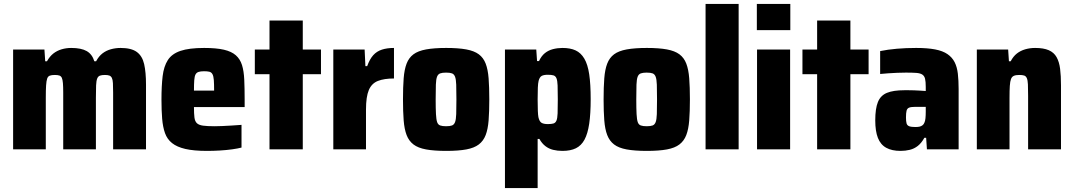

<svg xmlns="http://www.w3.org/2000/svg" viewBox="-20 -763 5487 981"><path d="M47 0V-510H207L211 -450H220Q234 -475 252.5 -489.5Q271 -504 294.5 -511Q318 -518 344 -518Q395 -518 423 -502Q451 -486 462 -450H471Q485 -476 504 -490.5Q523 -505 547 -511.5Q571 -518 596 -518Q651 -518 679 -497.5Q707 -477 716.5 -435.5Q726 -394 726 -330V0H558V-290Q558 -320 557 -338Q556 -356 551.5 -365Q547 -374 538.5 -377Q530 -380 516 -380Q500 -380 490.5 -376.5Q481 -373 476.5 -361.5Q472 -350 471 -326.5Q470 -303 470 -264V0H303V-290Q303 -320 301.5 -338Q300 -356 296 -365Q292 -374 283.5 -377Q275 -380 260 -380Q244 -380 234.5 -376.5Q225 -373 221 -361.5Q217 -350 215.5 -326.5Q214 -303 214 -264V0Z M1038 8Q970 8 927 -2Q884 -12 859 -32Q834 -52 823 -83Q812 -114 808.5 -156.5Q805 -199 805 -254Q805 -324 811 -374Q817 -424 837.5 -456Q858 -488 902 -503Q946 -518 1023 -518Q1085 -518 1124 -509Q1163 -500 1185 -480.5Q1207 -461 1216.5 -430.5Q1226 -400 1228 -356Q1230 -312 1230 -254V-216H971Q971 -182 973.5 -162.5Q976 -143 986 -133.5Q996 -124 1017.5 -121Q1039 -118 1077 -118Q1094 -118 1115.5 -119Q1137 -120 1162.5 -121.5Q1188 -123 1214 -125V-9Q1195 -4 1166 0Q1137 4 1103.5 6Q1070 8 1038 8ZM1074 -286V-300Q1074 -334 1072.5 -354Q1071 -374 1065.5 -384Q1060 -394 1049.5 -396.5Q1039 -399 1023 -399Q1005 -399 994.5 -395.5Q984 -392 979 -382.5Q974 -373 972.5 -353Q971 -333 971 -300H1088Z M1357 0V-384H1282V-510H1357V-658H1527V-510H1620V-384H1527V0Z M1683 0V-510H1843L1847 -425H1856Q1869 -461 1887 -481Q1905 -501 1931.5 -509.5Q1958 -518 1993 -518V-362Q1943 -362 1911 -349.5Q1879 -337 1864.5 -303Q1850 -269 1850 -203V0Z M2260 8Q2198 8 2157 0.5Q2116 -7 2092.5 -25Q2069 -43 2057.5 -73Q2046 -103 2042.5 -148Q2039 -193 2039 -255Q2039 -318 2042.5 -363Q2046 -408 2057.5 -438Q2069 -468 2092.5 -485.5Q2116 -503 2157 -510.5Q2198 -518 2260 -518Q2322 -518 2362.5 -510.5Q2403 -503 2426.5 -485.5Q2450 -468 2461.5 -438Q2473 -408 2476.5 -363Q2480 -318 2480 -255Q2480 -193 2476.5 -148Q2473 -103 2461.5 -73Q2450 -43 2426.5 -25Q2403 -7 2362.5 0.5Q2322 8 2260 8ZM2259 -118Q2279 -118 2289.5 -122Q2300 -126 2305 -139Q2310 -152 2311 -180Q2312 -208 2312 -255Q2312 -303 2311 -330.5Q2310 -358 2305 -371Q2300 -384 2289.5 -388Q2279 -392 2259 -392Q2240 -392 2229 -388Q2218 -384 2213 -371Q2208 -358 2207 -330.5Q2206 -303 2206 -255Q2206 -208 2207.5 -180Q2209 -152 2213.5 -139Q2218 -126 2229 -122Q2240 -118 2259 -118Z M2560 198V-510H2720L2724 -451H2734Q2746 -477 2764 -491.5Q2782 -506 2805.5 -512Q2829 -518 2854 -518Q2894 -518 2921 -505.5Q2948 -493 2965.5 -463.5Q2983 -434 2990.5 -383.5Q2998 -333 2998 -256Q2998 -182 2990.5 -131Q2983 -80 2966.5 -49.5Q2950 -19 2922.5 -5.5Q2895 8 2854 8Q2828 8 2806 2.5Q2784 -3 2766.5 -16.5Q2749 -30 2736 -53H2727V198ZM2779 -129Q2797 -129 2807.5 -132Q2818 -135 2823 -146.5Q2828 -158 2829 -183.5Q2830 -209 2830 -255Q2830 -301 2829 -326.5Q2828 -352 2823 -363.5Q2818 -375 2807.5 -378Q2797 -381 2779 -381Q2758 -381 2747.5 -375Q2737 -369 2732 -350Q2729 -338 2728 -315Q2727 -292 2727 -255Q2727 -219 2728 -196.5Q2729 -174 2731 -164Q2736 -142 2747 -135.5Q2758 -129 2779 -129Z M3285 8Q3223 8 3182 0.5Q3141 -7 3117.5 -25Q3094 -43 3082.5 -73Q3071 -103 3067.5 -148Q3064 -193 3064 -255Q3064 -318 3067.5 -363Q3071 -408 3082.5 -438Q3094 -468 3117.5 -485.5Q3141 -503 3182 -510.5Q3223 -518 3285 -518Q3347 -518 3387.5 -510.5Q3428 -503 3451.5 -485.5Q3475 -468 3486.5 -438Q3498 -408 3501.5 -363Q3505 -318 3505 -255Q3505 -193 3501.5 -148Q3498 -103 3486.5 -73Q3475 -43 3451.5 -25Q3428 -7 3387.5 0.5Q3347 8 3285 8ZM3284 -118Q3304 -118 3314.5 -122Q3325 -126 3330 -139Q3335 -152 3336 -180Q3337 -208 3337 -255Q3337 -303 3336 -330.5Q3335 -358 3330 -371Q3325 -384 3314.5 -388Q3304 -392 3284 -392Q3265 -392 3254 -388Q3243 -384 3238 -371Q3233 -358 3232 -330.5Q3231 -303 3231 -255Q3231 -208 3232.5 -180Q3234 -152 3238.5 -139Q3243 -126 3254 -122Q3265 -118 3284 -118Z M3585 0V-743H3754V0Z M3847 -609V-743H4018V-609ZM3848 0V-510H4017V0Z M4155 0V-384H4080V-510H4155V-658H4325V-510H4418V-384H4325V0Z M4581 8Q4537 8 4508 -8Q4479 -24 4465.5 -58.5Q4452 -93 4452 -148Q4452 -208 4465.5 -241.5Q4479 -275 4511.5 -288.5Q4544 -302 4601 -302Q4610 -302 4622.5 -302Q4635 -302 4650 -301.5Q4665 -301 4680.5 -300Q4696 -299 4710 -298V-319Q4710 -346 4706.5 -360.5Q4703 -375 4692.5 -382Q4682 -389 4662 -390.5Q4642 -392 4609 -392Q4587 -392 4564 -391Q4541 -390 4519 -388.5Q4497 -387 4477 -385V-502Q4516 -510 4562.5 -514Q4609 -518 4661 -518Q4719 -518 4758 -510.5Q4797 -503 4821 -486.5Q4845 -470 4857.5 -445.5Q4870 -421 4874 -386.5Q4878 -352 4878 -308V0H4716L4712 -59H4703Q4688 -32 4669.5 -17.5Q4651 -3 4628.5 2.5Q4606 8 4581 8ZM4657 -114Q4670 -114 4678.5 -116Q4687 -118 4693.5 -123Q4700 -128 4703 -136Q4707 -144 4708.5 -158.5Q4710 -173 4710 -192V-217H4655Q4635 -217 4625 -213Q4615 -209 4612 -197.5Q4609 -186 4609 -163Q4609 -143 4612 -132.5Q4615 -122 4625.5 -118Q4636 -114 4657 -114Z M4971 0V-510H5131L5135 -450H5144Q5157 -475 5175.5 -489.5Q5194 -504 5218 -511Q5242 -518 5269 -518Q5312 -518 5338.5 -506.5Q5365 -495 5378.5 -471Q5392 -447 5396.5 -411.5Q5401 -376 5401 -327V0H5233V-273Q5233 -311 5232 -332Q5231 -353 5226.5 -363.5Q5222 -374 5213 -377Q5204 -380 5188 -380Q5170 -380 5160 -375.5Q5150 -371 5145.5 -359Q5141 -347 5139.5 -324Q5138 -301 5138 -264V0Z"/></svg>

Font: Saira SemiCondensed ExtraBold
Style: Regular
Weight: 800
Width: 4
Designer: Hector Gatti with collaboration of the Omnibus-Type team
Foundry: Omnibus-Type
Version: Version 1.101